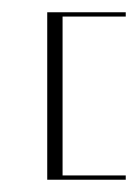

<svg xmlns="http://www.w3.org/2000/svg" viewBox="-20 -307 225 313"><path d="M185 -14H57V-287H185V-280H82V-21H185Z"/></svg>

Font: Gruenewald VA 3. Klasse
Style: Regular
Weight: 400
Designer: Peter Wiegel
Foundry: Peter Wiegel, nach dem Schriftentwurf von Dr. H. Gr¸newald
Version: Version 0.007